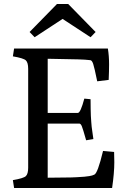

<svg xmlns="http://www.w3.org/2000/svg" viewBox="-20 -934 632 954"><path d="M50 0 44 -39Q97 -48 108.5 -59Q120 -70 120 -101V-592Q120 -623 108.5 -634Q97 -645 44 -654L50 -693H516Q522 -656 522 -614Q522 -583 520 -537L463 -530Q449 -599 443 -616.5Q437 -634 429 -635Q405 -638 368 -639L217 -642V-373H367Q380 -373 399 -444L430 -441Q430 -413 430.5 -391.5Q431 -370 431.5 -357.5Q432 -345 433.5 -327.5Q435 -310 435.5 -304Q436 -298 439.5 -275Q443 -252 444 -243L408 -237Q392 -294 386.5 -307Q381 -320 374 -320H217V-51L306 -52Q337 -52 361.5 -53.5Q386 -55 399.5 -56Q413 -57 423.5 -59Q434 -61 437.5 -62Q441 -63 444 -64.5Q447 -66 448 -66Q465 -71 492 -184L547 -179Q548 -162 548 -128Q548 -75 537 0ZM430 -749 291 -840 152 -749 127 -775 263 -914H319L455 -775Z"/></svg>

Font: Poly
Style: Regular
Weight: 400
Designer: Jos Nicols Silva Schwarzenberg
Foundry: Jose Nicolas Silva Schwarzenberg
Version: Version 1.001